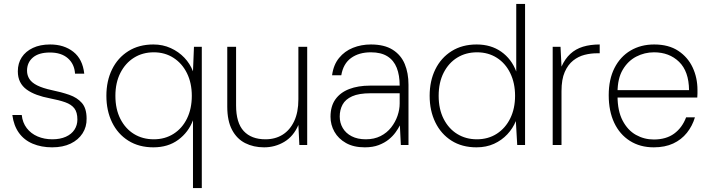

<svg xmlns="http://www.w3.org/2000/svg" viewBox="-20 -740 3623 980"><path d="M246 12Q191 12 147 -6.5Q103 -25 76.5 -62Q50 -99 43 -153H91Q95 -114 116.5 -86Q138 -58 172 -43.5Q206 -29 247 -29Q287 -29 316 -42Q345 -55 360 -78Q375 -101 375 -130Q375 -167 359.5 -187Q344 -207 313 -218Q282 -229 235 -238Q198 -245 168 -256Q138 -267 116 -283Q94 -299 82.5 -322Q71 -345 71 -376Q71 -417 91 -447.5Q111 -478 148 -495.5Q185 -513 236 -513Q307 -513 354.5 -475.5Q402 -438 410 -364H363Q360 -413 326.5 -442.5Q293 -472 235 -472Q178 -472 148 -446.5Q118 -421 118 -379Q118 -356 130 -337Q142 -318 170 -304Q198 -290 244 -280Q293 -270 333.5 -256Q374 -242 398 -214.5Q422 -187 422 -135Q423 -93 401.5 -59.5Q380 -26 340.5 -7Q301 12 246 12Z M965 220V-126Q942 -65 890 -26.5Q838 12 763 12Q689 12 635 -22Q581 -56 552 -115.5Q523 -175 523 -251Q523 -327 552 -386Q581 -445 635 -479Q689 -513 763 -513Q811 -513 851.5 -494.5Q892 -476 921 -445.5Q950 -415 965 -376L970 -501H1010V220ZM765 -29Q822 -29 866 -57Q910 -85 934.5 -135Q959 -185 959 -251Q959 -316 934.5 -366Q910 -416 866 -444.5Q822 -473 765 -473Q708 -473 664 -445.5Q620 -418 594.5 -368Q569 -318 569 -251Q569 -183 594.5 -133Q620 -83 664 -56Q708 -29 765 -29Z M1328 12Q1274 12 1231.5 -9.5Q1189 -31 1164.5 -77Q1140 -123 1140 -196V-501H1185V-202Q1185 -113 1224 -71Q1263 -29 1335 -29Q1385 -29 1422.5 -52.5Q1460 -76 1481.5 -121.5Q1503 -167 1503 -233V-501H1548V0H1508L1503 -102Q1478 -44 1431 -16Q1384 12 1328 12Z M1842 12Q1785 12 1746 -10Q1707 -32 1687 -67.5Q1667 -103 1667 -144Q1667 -198 1692 -233Q1717 -268 1762.5 -285.5Q1808 -303 1869 -303H2020Q2020 -356 2005 -394Q1990 -432 1957.5 -452.5Q1925 -473 1873 -473Q1812 -473 1772 -444Q1732 -415 1722 -356H1675Q1682 -409 1710.5 -444Q1739 -479 1781.5 -496Q1824 -513 1873 -513Q1942 -513 1984.5 -486Q2027 -459 2046 -413Q2065 -367 2065 -308V0H2026L2021 -100Q2013 -84 1999 -64.5Q1985 -45 1964 -28Q1943 -11 1913 0.5Q1883 12 1842 12ZM1847 -29Q1890 -29 1922.5 -45.5Q1955 -62 1976.5 -89.5Q1998 -117 2009 -149Q2020 -181 2020 -212V-264H1872Q1812 -264 1777.5 -248.5Q1743 -233 1728.5 -206Q1714 -179 1714 -145Q1714 -113 1729.5 -86.5Q1745 -60 1775 -44.5Q1805 -29 1847 -29Z M2412 12Q2338 12 2284.5 -22Q2231 -56 2202 -115.5Q2173 -175 2173 -251Q2173 -327 2202 -386Q2231 -445 2285 -479Q2339 -513 2413 -513Q2486 -513 2538.5 -476Q2591 -439 2615 -375V-720H2660V0H2620L2613 -122Q2598 -85 2569.5 -54.5Q2541 -24 2501.5 -6Q2462 12 2412 12ZM2414 -29Q2472 -29 2516 -57.5Q2560 -86 2584.5 -136Q2609 -186 2609 -251Q2609 -316 2584.5 -366.5Q2560 -417 2516 -445Q2472 -473 2415 -473Q2358 -473 2314 -446Q2270 -419 2244.5 -369Q2219 -319 2219 -251Q2219 -183 2244.5 -133Q2270 -83 2314 -56Q2358 -29 2414 -29Z M2801 0V-501H2841L2846 -400Q2864 -440 2891 -465Q2918 -490 2955.5 -501.5Q2993 -513 3041 -513V-468H3025Q2995 -468 2963.5 -460Q2932 -452 2905.5 -431Q2879 -410 2862.5 -372.5Q2846 -335 2846 -275V0Z M3317 12Q3247 12 3195 -21Q3143 -54 3115 -113.5Q3087 -173 3087 -254Q3087 -335 3116.5 -393Q3146 -451 3198.5 -482Q3251 -513 3319 -513Q3393 -513 3442 -480.5Q3491 -448 3515.5 -395.5Q3540 -343 3540 -281Q3540 -272 3540 -263Q3540 -254 3539 -242H3119V-280H3497Q3496 -376 3446 -424.5Q3396 -473 3318 -473Q3270 -473 3227.5 -451Q3185 -429 3158.5 -384Q3132 -339 3132 -268V-250Q3132 -174 3158 -124.5Q3184 -75 3226 -51.5Q3268 -28 3317 -28Q3380 -28 3421 -58Q3462 -88 3482 -141H3527Q3514 -97 3486 -62Q3458 -27 3416 -7.5Q3374 12 3317 12Z"/></svg>

Font: DM Sans 17pt ExtraLight
Style: Regular
Weight: 250
Version: Version 4.004;gftools[0.9.30]